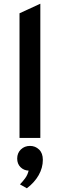

<svg xmlns="http://www.w3.org/2000/svg" viewBox="-20 -742 321 1033"><path d="M85 0V-670.5L197 -722V0ZM124.5 271 87.5 250Q101.5 235.5 115 217.5Q128.5 199.5 134 176Q108 175 90.2 157.2Q72.5 139.5 72.5 111Q72.5 81.5 92.2 62.2Q112 43 141.5 43Q170 43 190.2 62.5Q210.5 82 210.5 118Q210.5 161 188 200.5Q165.5 240 124.5 271Z"/></svg>

Font: Overpass SemiBold
Style: Regular
Weight: 600
Designer: Delve Withrington, Dave Bailey, Thomas Jockin
Foundry: Delve Fonts LLC
Version: Version 4.000